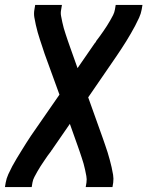

<svg xmlns="http://www.w3.org/2000/svg" viewBox="-27 -550 647 775"><path d="M-7 205 -4 187Q-1 170 6.5 153.5Q14 137 22.5 121Q31 105 40.5 89.5Q50 74 59.5 58.5Q69 43 78.5 28Q88 13 98 -2L213 -168L153 -333Q148 -348 143.5 -362Q139 -376 134 -390.5Q129 -405 125 -420Q121 -435 117.5 -450Q114 -465 111.5 -480.5Q109 -496 112 -512L115 -530H223L220 -512Q217 -498 219.5 -485.5Q222 -473 224.5 -460.5Q227 -448 230.5 -436Q234 -424 238 -412Q242 -400 246 -388Q250 -376 254 -365L286 -275L355 -375Q357 -377 358.5 -379Q360 -381 361 -383V-384Q369 -394 376 -404Q383 -414 390.5 -424.5Q398 -435 404.5 -445.5Q411 -456 417.5 -467Q424 -478 429.5 -489Q435 -500 437 -512L440 -530H548L545 -512Q542 -495 534.5 -478.5Q527 -462 518.5 -446Q510 -430 501 -414.5Q492 -399 482.5 -383.5Q473 -368 463 -353Q453 -338 443 -323L329 -157L388 8Q393 23 398 37Q403 51 407.5 65.5Q412 80 416 95Q420 110 423.5 125Q427 140 429.5 155.5Q432 171 430 187L427 205H319L322 187Q324 173 321.5 160.5Q319 148 316.5 135.5Q314 123 310.5 111Q307 99 303 87Q299 75 295 63Q291 51 287 40L255 -50L186 50Q185 52 183.5 54Q182 56 180 58V59Q172 69 165 79Q158 89 151 99.5Q144 110 137 120.5Q130 131 124 142Q118 153 112 164Q106 175 104 187L101 205Z"/></svg>

Font: Iosevka Curly SmBdEx
Style: Italic
Weight: 600
Width: 7
Italic angle: -9°
Monospace: yes
Designer: Belleve Invis
Foundry: Belleve Invis
Version: Version 11.1.0; ttfautohint (v1.8.3)